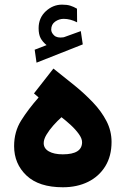

<svg xmlns="http://www.w3.org/2000/svg" viewBox="-20 -793 531 811"><path d="M176.8 -602.5Q160.2 -615.7 151.6 -631.8Q143.1 -647.9 143.1 -673.8Q143.1 -717.3 173.3 -745.4Q203.6 -773.4 242.2 -773.4Q263.2 -773.4 277.1 -769Q291 -764.6 305.2 -756.3L305.7 -698.7Q276.9 -713.4 249 -713.4Q229.5 -713.4 212.9 -701.7Q196.3 -689.9 196.3 -667.5Q196.8 -654.3 209 -643.1Q221.2 -631.8 247.1 -635.3Q247.1 -635.3 251 -636.2L321.3 -661.6L329.6 -605.5L134.3 -528.3L126.5 -583ZM143.1 -381.3 123.5 -398.4 205.6 -503.4Q249.5 -468.8 293 -433.6Q336.4 -398.4 372.3 -360.8Q408.2 -323.2 429.7 -281.7Q451.2 -240.2 451.2 -193.4Q451.2 -133.8 424.8 -90.8Q398.4 -47.9 352.1 -24.9Q305.7 -2 245.6 -2Q144.5 -2 92 -51.5Q39.6 -101.1 39.6 -175.8Q39.6 -236.8 69.6 -284.4Q99.6 -332 143.1 -381.3ZM326.7 -192.4Q326.7 -208 312.7 -227.3Q298.8 -246.6 278.6 -265.1Q258.3 -283.7 239.7 -297.9Q222.7 -282.7 205.3 -263.2Q188 -243.7 176.3 -224.1Q164.6 -204.6 164.6 -188.5Q164.6 -166 186.3 -153.6Q208 -141.1 245.1 -141.1Q326.7 -141.1 326.7 -192.4Z"/></svg>

Font: Vazirmatn RD UI ExtraBold
Style: Regular
Weight: 800
Designer: Saber Rastikerdar
Foundry: Saber Rastikerdar
Version: Version 33.003